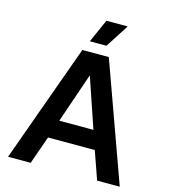

<svg xmlns="http://www.w3.org/2000/svg" viewBox="-130 -1012 978 1114"><g transform="rotate(15 359.0 -455.0)"><path d="M23 0 279 -710H438L694 0H558L499 -168H218L159 0ZM256 -279H461L359 -579ZM308 -770 370 -910H498L408 -770Z"/></g></svg>

Font: Geist SemBd
Style: Regular
Weight: 400
Designer: Basement.studio, Andrés Briganti, Mateo Zaragoza
Foundry: Basement.studio, Vercel, Andrés Briganti, Guido Ferreyra, Mateo Zaragoza
Version: Version 1.401